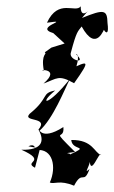

<svg xmlns="http://www.w3.org/2000/svg" viewBox="-20 -552 362 609"><path d="M70 -88C110 -108 83 -26 95 -76C148 -82 160 -22 138 27C153 33 169 18 215 37C242 -15 245 36 264 -16C241 5 271 -33 264 -47C267 14 295 -77 301 -60C279 -67 275 -109 206 -108C209 -72 268 -92 202 -62C205 -68 172 -64 218 -70C136 -152 186 -102 181 -149C106 -101 102 -152 105 -137C149 -176 184 -267 202 -302C131 -212 100 -220 155 -265C109 -256 138 -243 74 -191C49 -164 137 -183 102 -141C123 -104 113 -75 48 -77C133 -39 52 -40 91 -20L107 -81ZM122 -386C131 -379 109 -384 119 -328C93 -330 177 -338 118 -287C162 -303 165 -316 215 -288C271 -367 258 -358 201 -332C214 -293 239 -383 221 -380C259 -346 195 -361 205 -386C223 -454 227 -452 239 -468C286 -383 310 -462 313 -464C291 -484 330 -411 321 -479C320 -521 311 -524 240 -495C287 -552 235 -475 236 -532C220 -509 165 -558 129 -480C213 -492 84 -466 149 -447L185 -414L143 -401Z"/></svg>

Font: Hussar Lance
Style: ExBdObl
Weight: 700
Foundry: Cannot Into Space Fonts, PlusOne Fonts
Version: Version 2.270